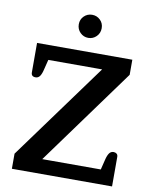

<svg xmlns="http://www.w3.org/2000/svg" viewBox="-96 -969 829 1040"><g transform="rotate(10 318.5 -448.5)"><path d="M263 -834Q263 -861 281.5 -879Q300 -897 326 -897Q352 -897 370.5 -879Q389 -861 389 -834Q389 -807 370.5 -788.5Q352 -770 326 -770Q300 -770 281.5 -788.5Q263 -807 263 -834ZM42 -83 430 -615H134L121 -563Q115 -536 106 -523Q97 -510 82 -510Q58 -510 58 -533V-695H582V-612L195 -80H517L530 -133Q536 -159 545 -172Q554 -185 569 -185Q579 -185 586 -179.5Q593 -174 593 -162V0H42Z"/></g></svg>

Font: MaitreeSemiBold
Style: Regular
Weight: 600
Designer: CadsonDemak Team
Foundry: CadsonDemak
Version: Version 1.000